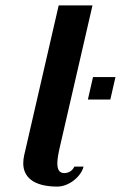

<svg xmlns="http://www.w3.org/2000/svg" viewBox="-20 -680 447 710"><path d="M324 -395 305 -312H388L407 -395ZM197 -660 69 -104C67 -94 66 -85 66 -76C66 -27 102 10 192 10C235 10 280 -27 289 -64H255C247 -47 233 -40 217 -40C199 -40 192 -54 192 -76C192 -92 196 -113 201 -135L322 -660Z"/></svg>

Font: Pfennig
Style: BoldItalic
Weight: 700
Italic angle: -13°
Version: Version 20100423